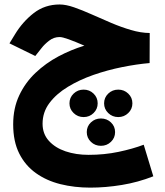

<svg xmlns="http://www.w3.org/2000/svg" viewBox="-20 -504 739 861"><path d="M651.4 -356 650.9 -221.2Q593.3 -216.3 527.6 -203.1Q461.9 -189.9 398.9 -168Q335.9 -146 284.2 -114.5Q232.4 -83 201.7 -42Q170.9 -1 170.9 50.8Q170.9 96.2 199 127.4Q227.1 158.7 273.9 174.6Q320.8 190.4 377 190.4Q448.2 190.4 511.7 177Q575.2 163.6 624.5 145L667.5 286.6Q599.1 313.5 526.6 325.4Q454.1 337.4 384.8 337.4Q313.5 337.4 251 321.8Q188.5 306.2 140.9 272.2Q93.3 238.3 66.2 184.3Q39.1 130.4 39.1 53.7Q39.1 -18.6 66.2 -76.2Q93.3 -133.8 139.2 -177.2Q185.1 -220.7 241.9 -251Q298.8 -281.2 358.4 -299.3Q315.4 -317.9 287.6 -327.9Q259.8 -337.9 247.1 -337.9Q221.2 -337.9 200.2 -321.5Q179.2 -305.2 166.5 -288.6L138.2 -252.9L22.5 -309.6L46.9 -349.6Q81.5 -406.7 131.3 -445.3Q181.2 -483.9 247.6 -483.9Q275.4 -483.9 312 -471.2Q348.6 -458.5 391.1 -439.5Q433.6 -420.4 478.5 -401.4Q523.4 -382.3 567.4 -369.4Q611.3 -356.4 651.4 -356ZM573.7 -40.5Q573.7 -15.1 555.2 2.9Q536.6 21 510.3 21Q483.9 21 465.3 2.9Q446.8 -15.1 446.8 -40.5Q446.8 -66.4 465.3 -84.2Q483.9 -102.1 510.3 -102.1Q536.6 -102.1 555.2 -84.2Q573.7 -66.4 573.7 -40.5ZM418 -40.5Q418 -15.1 399.7 2.9Q381.3 21 355 21Q328.6 21 310.1 2.9Q291.5 -15.1 291.5 -40.5Q291.5 -66.4 310.1 -84.2Q328.6 -102.1 355 -102.1Q381.3 -102.1 399.7 -84.2Q418 -66.4 418 -40.5ZM496.1 88.4Q496.1 114.3 477.5 132.1Q459 149.9 432.6 149.9Q406.2 149.9 387.7 132.1Q369.1 114.3 369.1 88.4Q369.1 62.5 387.7 44.9Q406.2 27.3 432.6 27.3Q459 27.3 477.5 44.9Q496.1 62.5 496.1 88.4Z"/></svg>

Font: Vazirmatn RD UI FD Black
Style: Regular
Weight: 900
Designer: Saber Rastikerdar
Foundry: Saber Rastikerdar
Version: Version 33.003